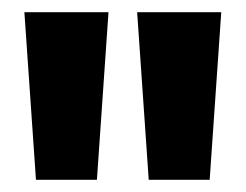

<svg xmlns="http://www.w3.org/2000/svg" viewBox="-20 -735 403 315"><path d="M39 -440 20 -715H158L139 -440ZM224 -440 205 -715H343L324 -440Z"/></svg>

Font: Rokkitt Black
Style: Regular
Weight: 900
Designer: Vernon Adams
Foundry: Vernon Adams
Version: Version 3.103